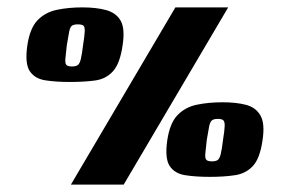

<svg xmlns="http://www.w3.org/2000/svg" viewBox="-20 -480 783 520"><path d="M598 -460 315 20H172L455 -460ZM691 -100Q684 -51 665 -30.5Q646 -10 616.5 -5.5Q587 -1 548 -1Q510 -1 481.5 -5.5Q453 -10 439.5 -30.5Q426 -51 433 -100Q440 -147 461 -168.5Q482 -190 513.5 -196.5Q545 -203 583 -203Q620 -203 646.5 -196Q673 -189 685.5 -167Q698 -145 691 -100ZM584 -101Q588 -126 588.5 -138Q589 -150 585 -154Q581 -158 570 -158Q559 -158 554 -154Q549 -150 546.5 -138Q544 -126 540 -101Q537 -76 536 -63.5Q535 -51 539 -47Q543 -43 554 -43Q565 -43 570 -47Q575 -51 578 -63.5Q581 -76 584 -101ZM312 -357Q305 -308 286 -287Q267 -266 237.5 -262Q208 -258 169 -258Q131 -258 102.5 -262.5Q74 -267 60.5 -287.5Q47 -308 54 -357Q61 -404 82 -425.5Q103 -447 134.5 -453.5Q166 -460 203 -460Q241 -460 268 -452.5Q295 -445 307 -423.5Q319 -402 312 -357ZM205 -358Q209 -383 209.5 -395Q210 -407 206 -410.5Q202 -414 191 -414Q180 -414 175 -410.5Q170 -407 167.5 -395Q165 -383 161 -358Q158 -333 157 -320.5Q156 -308 160 -304Q164 -300 175 -300Q186 -300 191 -304Q196 -308 199 -320.5Q202 -333 205 -358Z"/></svg>

Font: Genos Black
Style: Italic
Weight: 900
Italic angle: -8°
Version: Version 1.010